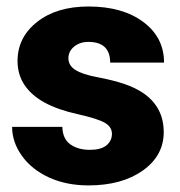

<svg xmlns="http://www.w3.org/2000/svg" viewBox="-20 -558 552 588"><path d="M322.8 -148.4Q322.8 -169.4 300.8 -182.1Q278.8 -194.8 217.3 -208.5Q155.8 -222.2 115.7 -244.4Q75.7 -266.6 54.7 -298.3Q33.7 -330.1 33.7 -371.1Q33.7 -443.8 93.8 -491Q153.8 -538.1 251 -538.1Q355.5 -538.1 418.9 -490.7Q482.4 -443.4 482.4 -366.2H317.4Q317.4 -429.7 250.5 -429.7Q224.6 -429.7 207 -415.3Q189.5 -400.9 189.5 -379.4Q189.5 -357.4 210.9 -343.8Q232.4 -330.1 279.5 -321.3Q326.7 -312.5 362.3 -300.3Q481.4 -259.3 481.4 -153.3Q481.4 -81.1 417.2 -35.6Q353 9.8 251 9.8Q183.1 9.8 129.9 -14.6Q76.7 -39.1 46.9 -81.1Q17.1 -123 17.1 -169.4H170.9Q171.9 -132.8 195.3 -116Q218.8 -99.1 255.4 -99.1Q289.1 -99.1 305.9 -112.8Q322.8 -126.5 322.8 -148.4Z"/></svg>

Font: Vazir Black UI
Style: Black-UI
Weight: 900
Designer: Saber Rastikerdar
Foundry: Saber Rastikerdar
Version: Version 30.1.0